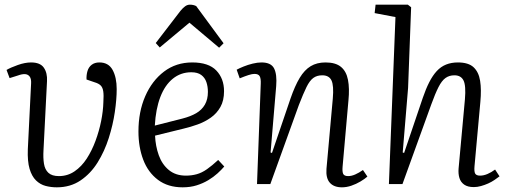

<svg xmlns="http://www.w3.org/2000/svg" viewBox="-20 -787 2172 821"><path d="M405 -520Q444 -520 461.5 -488Q479 -456 479 -406Q479 -363 471 -308Q463 -253 445 -196.5Q427 -140 397.5 -92.5Q368 -45 324.5 -15.5Q281 14 223 14Q198 14 175 8Q152 2 134 -15.5Q116 -33 106.5 -65Q97 -97 99 -149L113 -431Q114 -450 107 -459.5Q100 -469 87.5 -470Q75 -471 56 -464L21 -453L8 -488Q25 -498 56 -509Q87 -520 113 -520Q152 -520 167.5 -497.5Q183 -475 181 -440L166 -145Q164 -112 168 -87Q172 -62 187 -48Q202 -34 232 -34Q269 -34 299 -54.5Q329 -75 351 -109Q373 -143 388.5 -185Q404 -227 412.5 -269.5Q421 -312 422 -350Q424 -380 421.5 -396.5Q419 -413 410.5 -421.5Q402 -430 385 -435L350 -447Q349 -466 354 -483Q359 -500 372 -510Q385 -520 405 -520Z M802 -520Q872 -520 905 -485.5Q938 -451 938 -397Q938 -357 922.5 -329.5Q907 -302 881.5 -284Q856 -266 825.5 -255Q795 -244 765 -237L643 -207Q645 -162 659 -123Q673 -84 702 -60Q731 -36 775 -36Q799 -36 821 -42Q843 -48 865 -63.5Q887 -79 913 -103L939 -75Q927 -61 910 -45.5Q893 -30 870.5 -16.5Q848 -3 821 5.5Q794 14 761 14Q698 14 655.5 -18Q613 -50 592.5 -104Q572 -158 572 -225Q572 -309 601 -375.5Q630 -442 681.5 -481Q733 -520 802 -520ZM869 -394Q869 -417 862.5 -436Q856 -455 840.5 -466.5Q825 -478 798 -478Q753 -478 719 -450.5Q685 -423 665.5 -372Q646 -321 642 -250L760 -280Q795 -289 819 -303Q843 -317 856 -339.5Q869 -362 869 -394ZM936 -602 917 -583 790 -690 663 -584 646 -603 752 -741Q762 -753 771.5 -760Q781 -767 792 -767Q800 -767 806.5 -765.5Q813 -764 819 -761Z M1551 -32Q1540 -22 1521.5 -11Q1503 0 1482.5 7Q1462 14 1442 14Q1408 14 1390.5 -5.5Q1373 -25 1376 -65L1403 -365Q1408 -421 1397.5 -443Q1387 -465 1358 -465Q1335 -465 1319.5 -453.5Q1304 -442 1290.5 -414.5Q1277 -387 1258 -338L1136 0H1079L1095 -429Q1096 -451 1090.5 -461Q1085 -471 1068 -471Q1058 -471 1042.5 -466Q1027 -461 1005 -452L992 -489Q1003 -495 1021.5 -502.5Q1040 -510 1060.5 -515Q1081 -520 1098 -520Q1139 -520 1152 -494.5Q1165 -469 1161 -419L1137 -135L1143 -133L1222 -365Q1241 -420 1261.5 -454Q1282 -488 1308.5 -504Q1335 -520 1372 -520Q1415 -520 1438 -501Q1461 -482 1468 -445.5Q1475 -409 1470 -358L1445 -75Q1443 -53 1447.5 -43.5Q1452 -34 1469 -34Q1483 -34 1499 -41Q1515 -48 1532 -60Z M2116 -33Q2107 -26 2094.5 -17.5Q2082 -9 2067.5 -2.5Q2053 4 2037 8.5Q2021 13 2006 13Q1980 13 1965 2.5Q1950 -8 1944.5 -26Q1939 -44 1941 -67L1968 -362Q1973 -421 1962 -443Q1951 -465 1923 -465Q1901 -465 1885 -453.5Q1869 -442 1855 -414.5Q1841 -387 1824 -340L1701 0H1643L1671 -714L1582 -731L1586 -767H1724L1738 -756L1725 -411L1702 -135L1708 -133L1788 -369Q1801 -407 1815.5 -435.5Q1830 -464 1847.5 -483Q1865 -502 1887.5 -511Q1910 -520 1938 -520Q1983 -520 2005 -499.5Q2027 -479 2033 -441.5Q2039 -404 2034 -351L2009 -76Q2007 -53 2012 -44.5Q2017 -36 2033 -36Q2048 -36 2064.5 -43Q2081 -50 2097 -62Z"/></svg>

Font: Literata 24pt Light
Style: Italic
Weight: 300
Italic angle: -2°
Designer: Latin by Veronika Burian and Jose Scaglione. Greek by Irene Vlachou. Cyrillic by Vera Evstafieva
Foundry: TypeTogether
Version: Version 3.103;gftools[0.9.29]